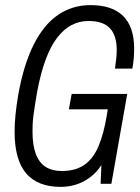

<svg xmlns="http://www.w3.org/2000/svg" viewBox="-20 -718 547 750"><path d="M217 12Q127 12 82 -41Q37 -94 37 -203Q37 -234 40.5 -269.5Q44 -305 51 -346Q72 -465 111.5 -543.5Q151 -622 207 -660Q263 -698 333 -698Q376 -698 407.5 -687.5Q439 -677 460.5 -656Q482 -635 493 -603Q504 -571 504 -529Q504 -511 502.5 -491.5Q501 -472 497 -450H429Q432 -470 434 -488Q436 -506 436 -522Q436 -550 429.5 -571.5Q423 -593 410 -607Q397 -621 376.5 -628.5Q356 -636 326 -636Q290 -636 259.5 -620Q229 -604 203.5 -571Q178 -538 158.5 -485.5Q139 -433 125 -359Q120 -328 116 -304Q112 -280 110 -262Q108 -244 107.5 -230Q107 -216 107 -203Q107 -151 120 -116.5Q133 -82 158.5 -66Q184 -50 221 -50Q275 -50 309.5 -74Q344 -98 364.5 -146Q385 -194 397 -266L401 -291H249L260 -351H477L415 0H373L376 -73Q358 -45 332 -25.5Q306 -6 277 3Q248 12 217 12Z"/></svg>

Font: Archivo ExtraCondensed Light
Style: Italic
Weight: 300
Width: 2
Italic angle: -10°
Designer: Hector Gatti
Foundry: Omnibus-Type
Version: Version 2.001